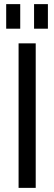

<svg xmlns="http://www.w3.org/2000/svg" viewBox="-20 -910 263 930"><path d="M153 -700V0H70V-700ZM78 -890V-771H10V-890ZM212 -890V-771H145V-890Z"/></svg>

Font: Pathway Extreme Condensed
Style: Regular
Weight: 400
Width: 3
Version: Version 1.001;gftools[0.9.26]